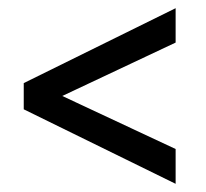

<svg xmlns="http://www.w3.org/2000/svg" viewBox="-20 -516 503 469"><path d="M38 -249V-313L409 -496V-412L97 -265V-298L409 -152V-67Z"/></svg>

Font: Gemunu Libre ExtraLight SemiBold
Style: Regular
Weight: 600
Version: Version 1.100